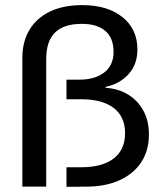

<svg xmlns="http://www.w3.org/2000/svg" viewBox="-20 -730 642 751"><path d="M240 0.8V-75.8H297.5Q380 -75.8 424.6 -110Q469.2 -144.2 469.2 -209.2Q469.2 -273.3 425 -307.5Q380.8 -341.7 298.3 -341.7H240V-418.3H288.3Q351.7 -418.3 387.9 -446.7Q424.2 -475 424.2 -526.7Q424.2 -581.7 391.7 -609.2Q359.2 -636.7 300 -636.7Q230 -636.7 195.4 -602.9Q160.8 -569.2 160.8 -499.2V0H67.5V-504.2Q67.5 -566.7 95 -612.9Q122.5 -659.2 175 -684.6Q227.5 -710 301.7 -710Q400.8 -710 459.2 -662.9Q517.5 -615.8 517.5 -536.7Q517.5 -478.3 482.9 -440Q448.3 -401.7 392.5 -390V-386.7Q443.3 -383.3 481.3 -360Q519.2 -336.7 540.8 -297.1Q562.5 -257.5 562.5 -204.2Q562.5 -140.8 532.1 -95Q501.7 -49.2 446.7 -24.6Q391.7 0 317.5 0Z"/></svg>

Font: Funnel Display
Style: Regular
Weight: 400
Designer: NORD ID, Kristian Moeller
Foundry: Dicotype
Version: Version 1.000